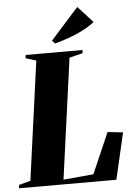

<svg xmlns="http://www.w3.org/2000/svg" viewBox="-85 -1033 745 1079"><g transform="rotate(-5 287.0 -493.0)"><path d="M-22.5 0 -20 -19 45 -36 137 -706.5 78 -725 80.5 -743H401.5L399.5 -725L324.5 -706.5L231 -26.5L401 -42L501 -271.5L587.5 -262L527 0ZM250.5 -793 234.5 -810 392.5 -986.5 476.5 -894.5Q446 -870 407.2 -850.5Q368.5 -831 328 -816.8Q287.5 -802.5 250.5 -793Z"/></g></svg>

Font: Merriweather 144pt Black
Style: Italic
Weight: 900
Italic angle: -7.8°
Version: Version 2.101